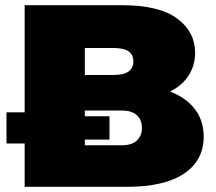

<svg xmlns="http://www.w3.org/2000/svg" viewBox="-20 -720 831 740"><path d="M75 0V-167H5V-287H75V-700H449Q594 -700 663 -648.5Q732 -597 732 -517Q732 -464 703 -423Q678 -388 635 -367Q638 -366 641 -365Q700 -341 732.5 -297.5Q765 -254 765 -193Q765 -102 689.5 -51Q614 0 469 0ZM307 -160H449Q488 -160 507.5 -178.5Q527 -197 527 -226Q527 -258 507.5 -276Q488 -294 449 -294H307V-272H402V-182H307ZM307 -431H417Q457 -431 475.5 -444.5Q494 -458 494 -483Q494 -509 475.5 -522Q457 -535 417 -535H307Z"/></svg>

Font: Montserrat Thin Black
Style: Regular
Weight: 900
Version: Version 9.000